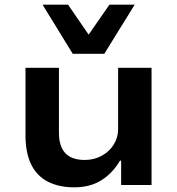

<svg xmlns="http://www.w3.org/2000/svg" viewBox="-20 -791 758 821"><path d="M297 10Q233 10 186 -13.5Q139 -37 114 -86.5Q89 -136 89 -214V-501H232V-223Q232 -185 244 -159Q256 -133 280.5 -120Q305 -107 342 -107Q383 -107 416 -125.5Q449 -144 467 -174Q485 -204 485 -238V-501H628V0H498V-104H493Q462 -51 414 -20.5Q366 10 297 10ZM291 -561 162 -771H271L359 -643L448 -771H556L426 -561Z"/></svg>

Font: Nunito Sans 7pt SemiExpanded
Style: Bold
Weight: 700
Width: 6
Designer: Vernon Adams
Foundry: Vernon Adams
Version: Version 3.101;gftools[0.9.27]